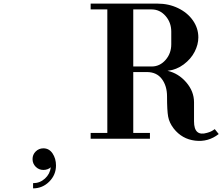

<svg xmlns="http://www.w3.org/2000/svg" viewBox="-20 -768 1231 1063"><path d="M163.1 246.1Q200.7 246.1 228.8 220.7Q256.8 195.3 261.2 158.2Q244.1 172.9 220.2 172.9Q195.3 172.9 177.7 155.3Q160.2 137.7 160.2 112.8Q160.2 87.9 177.7 70.6Q195.3 53.2 220.2 53.2Q252 53.2 271 81.5Q290 109.9 290 147.9Q290 200.2 252.7 237.5Q215.3 274.9 163.1 274.9ZM481.9 0V-32.2H574.2V-715.8H481.9V-748H852.1Q914.1 -748 966.1 -722.9Q1018.1 -697.8 1048.1 -654.8Q1078.1 -611.8 1078.1 -561Q1078.1 -521.5 1057.6 -481.4Q1037.1 -441.4 997.1 -411.4Q957 -381.3 907.2 -376Q967.8 -362.3 1011 -312.3Q1054.2 -262.2 1054.2 -202.1V-96.2Q1054.2 -10.7 1127 -32.7Q1127.9 -33.2 1129.9 -33.7L1131.8 -34.2Q1151.4 -39.6 1168.9 -53.2L1190.9 -25.9Q1132.8 19.5 1060.3 10.7Q987.8 2 941.9 -56.2Q917 -88.4 910.9 -122.6Q904.8 -156.7 904.8 -233.9Q904.8 -292.5 876 -330.8Q847.2 -369.1 793 -369.1H717.8V-32.2H810.1V0ZM717.8 -399.9H819.8Q864.7 -399.9 896.5 -436Q928.2 -472.2 928.2 -522.9V-592.8Q928.2 -643.6 896.5 -679.7Q864.7 -715.8 819.8 -715.8H717.8Z"/></svg>

Font: Fin Serif Display
Style: Italic
Weight: 400
Designer: J. Blake Harris
Version: Version 1.006;FEAKit 1.0